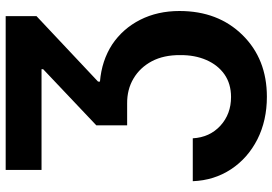

<svg xmlns="http://www.w3.org/2000/svg" viewBox="-165 -603 983 693"><g transform="rotate(-90 326.5 -256.5)"><path d="M19 -52.2H173.8Q177.2 8.8 219.2 47.4Q261.2 85.9 322.8 85.9Q370.6 85.9 404.8 62Q438.5 38.1 456.5 -3.4Q474.6 -44.9 474.1 -97.7Q474.6 -156.7 452.1 -199.7Q429.2 -242.7 389.6 -266.1Q350.1 -289.6 299.3 -289.1H220.7V-400.4L423.3 -592.3V-598.1H59.6V-727.5H614.7V-616.2L378.4 -394V-387.2Q454.1 -380.9 512.2 -343.3Q569.8 -304.7 601.6 -241.9Q633.3 -179.2 633.3 -100.1Q633.3 39.1 546.6 127.2Q460 215.3 323.7 215.3Q238.3 215.3 170.4 181.2Q102.1 146.5 62 85.7Q22 24.9 19 -52.2Z"/></g></svg>

Font: Inter Tight Stencil
Style: Bold
Weight: 700
Designer: Rasmus Andersson
Foundry: rsms
Version: Version 3.004;Glyphs 3.1.2 (3151)